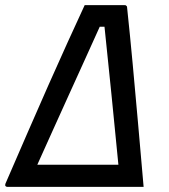

<svg xmlns="http://www.w3.org/2000/svg" viewBox="-36 -726 656 746"><path d="M448 -706Q451 -706 452.5 -705.5Q454 -705 455 -703Q457 -702 457.5 -700Q458 -698 458 -695Q469 -591 479.5 -478Q490 -365 500.5 -245.5Q511 -126 522 0H-8Q-12 0 -14.5 -3Q-17 -6 -15 -12Q30 -116 72 -212.5Q114 -309 152.5 -396Q191 -483 226.5 -561Q262 -639 293 -706Q332 -706 370.5 -706Q409 -706 448 -706ZM109 -86H357Q375 -86 391.5 -86Q408 -86 424 -86Q417 -155 410.5 -223Q404 -291 397 -359.5Q390 -428 383 -496Q376 -564 369 -632L380 -622H337L356 -632Q325 -564 294.5 -496Q264 -428 232.5 -359.5Q201 -291 170.5 -222.5Q140 -154 109 -86Z"/></svg>

Font: RecMonoLinear Nerd Font Mono
Style: Italic
Weight: 400
Italic angle: -10°
Monospace: yes
Version: Version 1.085; ttfautohint (v1.8.4.7-5d5b);Nerd Fonts 3.2.1